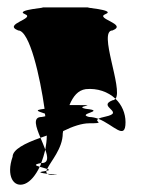

<svg xmlns="http://www.w3.org/2000/svg" viewBox="-20 -715 380 517"><path d="M14 -293C-4 -242 16 -208 47 -220C62 -226 76 -243 87 -266C76 -269 69 -272 91 -276C95 -287 99 -299 102 -312C98 -322 94 -333 89 -344C46 -329 14 -312 14 -293ZM29 -633C60 -633 88 -507 100 -422C65 -418 89 -414 101 -409C101 -407 102 -404 102 -402C100 -401 96 -401 92 -400C67 -400 77 -373 89 -344C95 -346 100 -348 106 -350C106 -337 104 -324 102 -312C109 -292 111 -276 92 -276H91C90 -272 89 -269 87 -266C93 -264 102 -262 107 -260C116 -280 149 -315 149 -356C149 -358 150 -360 150 -362C176 -375 201 -383 220 -383C268 -383 231 -387 245 -395C237 -398 228 -400 220 -400C184 -409 269 -416 211 -422C177 -429 249 -432 194 -432H167C177 -456 190 -472 211 -475C242 -478 271 -468 291 -449C312 -475 243 -633 283 -633C325 -650 234 -665 264 -677C295 -689 196 -695 220 -695H92C117 -695 17 -689 47 -677C77 -665 -14 -650 29 -633ZM100 -254C78 -251 92 -249 108 -247C105 -249 104 -252 105 -255C104 -255 102 -254 100 -254ZM105 -255C115 -257 113 -258 107 -260C106 -258 105 -257 105 -255ZM108 -247C111 -245 115 -244 123 -244C146 -244 126 -245 108 -247ZM245 -395C286 -379 318 -335 318 -386C318 -410 308 -433 291 -449C289 -447 286 -445 283 -445C240 -428 319 -413 264 -401C254 -399 248 -397 245 -395Z"/></svg>

Font: bitstorm
Style: maxcn
Weight: 400
Version: Version 0.2